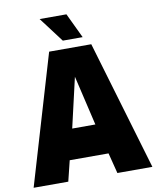

<svg xmlns="http://www.w3.org/2000/svg" viewBox="-99 -1010 890 1086"><g transform="rotate(-10 346.0 -467.0)"><path d="M225 -743H467L687 0H486L456 -118H233L204 0H5ZM411 -292 344 -578 278 -292ZM204 -934H358L426 -791H312Z"/></g></svg>

Font: Exo Black
Style: Regular
Weight: 900
Designer: Natanael Gama
Foundry: Natanael Gama
Version: Version 1.500; ttfautohint (v1.6)